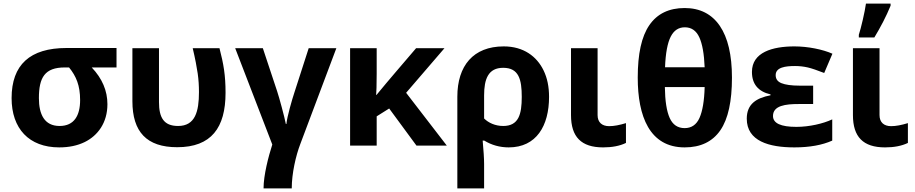

<svg xmlns="http://www.w3.org/2000/svg" viewBox="-20 -816 5129 1076"><path d="M312 10C367 10 414 0 455 -20C528 -56 582 -128 582 -232C582 -307 553 -376 494 -438H633V-547H353C148 -547 45 -453 45 -266C45 -96 142 10 312 10ZM343 -438H367C407 -389 429 -337 429 -255C429 -169 396 -110 314 -110C229 -110 198 -175 198 -266C198 -382 231 -438 343 -438Z M1244 -296C1244 -395 1233 -457 1210 -546H1060C1074 -487 1083 -439 1088 -404C1093 -369 1095 -335 1095 -300C1095 -191 1074 -110 978 -110C897 -110 871 -158 871 -244V-546H722V-249C722 -77 802 9 973 9C1164 9 1244 -100 1244 -296Z M1457 240H1615C1615 156 1638 56 1663 -9L1865 -546H1710L1630 -298C1617 -259 1589 -163 1585 -121H1582C1574 -162 1545 -269 1533 -305L1453 -546H1298L1506 -6C1485 59 1457 165 1457 240Z M2090 -284H2088L2090 -324L2091 -403V-546H1942V0H2091V-164L2161 -208L2314 0H2484L2256 -296L2471 -546H2312C2238 -459 2163 -373 2090 -284Z M2543 -274V240H2693V103C2693 72 2690 28 2685 -28H2694C2735 -3 2781 10 2831 10C2986 10 3057 -111 3057 -273C3057 -330 3047 -379 3026 -422C2988 -500 2914 -556 2803 -556C2632 -556 2543 -447 2543 -274ZM2904 -273C2904 -176 2887 -110 2800 -110C2755 -110 2717 -128 2693 -152V-281C2693 -373 2716 -436 2800 -436C2888 -436 2904 -370 2904 -273Z M3360 10C3410 10 3453 2 3488 -15V-126C3452 -115 3421 -109 3394 -109C3354 -109 3329 -130 3329 -171V-546H3180V-171C3180 -49 3237 10 3360 10Z M3817 10C3906 10 3973 -22 4017 -86C4061 -150 4082 -249 4082 -381C4082 -508 4059 -605 4014 -671C3969 -737 3903 -771 3817 -771C3729 -771 3663 -739 3619 -675C3575 -611 3554 -514 3554 -381C3554 -165 3620 10 3817 10ZM3817 -98C3778 -98 3750 -117 3733 -155C3716 -193 3707 -251 3706 -328H3929C3927 -251 3917 -193 3900 -155C3883 -117 3855 -98 3817 -98ZM3818 -663C3855 -663 3882 -644 3899 -607C3916 -570 3926 -514 3929 -439H3707C3710 -519 3721 -576 3739 -611C3757 -646 3783 -663 3818 -663Z M4436 -446C4461 -446 4485 -443 4507 -438C4529 -433 4560 -422 4599 -407L4645 -515C4591 -539 4508 -556 4432 -556C4309 -556 4194 -523 4194 -413C4194 -345 4229 -303 4298 -287V-282C4220 -267 4165 -234 4165 -151C4165 -25 4290 10 4432 10C4517 10 4588 -3 4644 -28V-147C4593 -123 4515 -105 4443 -105C4356 -105 4312 -125 4312 -166C4312 -225 4384 -233 4455 -233H4537V-336H4462C4415 -336 4381 -341 4359 -350C4337 -359 4327 -374 4327 -395C4327 -439 4382 -446 4436 -446Z M4940 10C4990 10 5033 2 5068 -15V-126C5032 -115 5001 -109 4974 -109C4934 -109 4909 -130 4909 -171V-546H4760V-171C4760 -49 4817 10 4940 10ZM4793 -621V-606H4880C4915 -664 4946 -723 4971 -784V-796H4833C4827 -751 4805 -657 4793 -621Z"/></svg>

Font: Passageway
Style: Regular
Weight: 700
Foundry: Ascender Corporation
Version: Version 1.11